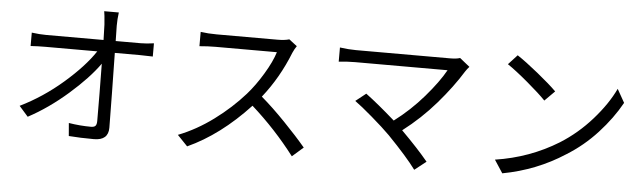

<svg xmlns="http://www.w3.org/2000/svg" viewBox="-50 -976 4070 1214"><g transform="rotate(5 1985.0 -369.0)"><path d="M656.2 -601.6H813.5Q852.5 -601.6 898.4 -608.4V-524.4Q851.6 -526.4 816.4 -526.4H657.2Q662.1 -257.8 664.1 -51.8Q664.1 28.3 573.2 28.3Q486.3 28.3 413.1 22.5L406.2 -59.6Q478.5 -47.9 546.9 -47.9Q568.4 -47.9 576.2 -57.1Q584 -66.4 584 -87.9Q584 -250 581.1 -451.2Q514.6 -357.4 393.1 -251Q271.5 -144.5 143.6 -76.2L86.9 -140.6Q230.5 -210.9 356 -319.8Q481.4 -428.7 545.9 -526.4H215.8Q169.9 -526.4 123 -523.4V-608.4Q173.8 -601.6 214.8 -601.6H579.1Q577.1 -668 576.2 -699.2Q571.3 -765.6 567.4 -783.2H660.2Q654.3 -740.2 654.3 -699.2Z M1749 -708 1799.8 -668.9Q1787.1 -651.4 1775.4 -625Q1710.9 -461.9 1607.4 -332Q1680.7 -269.5 1761.7 -185.5Q1842.8 -101.6 1899.4 -34.2L1829.1 27.3Q1706.1 -133.8 1553.7 -269.5Q1368.2 -70.3 1164.1 22.5L1099.6 -44.9Q1214.8 -89.8 1322.3 -169.4Q1429.7 -249 1511.7 -341.8Q1563.5 -400.4 1611.3 -480Q1659.2 -559.6 1677.7 -620.1H1288.1Q1240.2 -620.1 1186.5 -615.2V-706.1Q1234.4 -699.2 1288.1 -699.2H1673.8Q1720.7 -699.2 1749 -708Z M2835 -684.6 2898.4 -633.8Q2884.8 -619.1 2874 -602.5Q2811.5 -501 2717.8 -392.6Q2624 -284.2 2509.8 -197.3Q2618.2 -88.9 2680.7 -12.7L2607.4 44.9Q2551.8 -31.2 2427.7 -159.2Q2382.8 -204.1 2310.5 -266.1Q2238.3 -328.1 2198.2 -356.4L2263.7 -408.2Q2342.8 -349.6 2451.2 -253.9Q2552.7 -330.1 2636.2 -426.8Q2719.7 -523.4 2762.7 -600.6H2174.8Q2130.9 -600.6 2072.3 -594.7V-684.6Q2128.9 -676.8 2174.8 -676.8H2770.5Q2813.5 -676.8 2835 -684.6Z M3196.3 -733.4Q3250 -698.2 3330.1 -633.3Q3410.2 -568.4 3452.1 -526.4L3388.7 -462.9Q3349.6 -503.9 3271.5 -569.8Q3193.4 -635.7 3139.6 -671.9ZM3110.4 -63.5Q3329.1 -96.7 3510.7 -209Q3621.1 -278.3 3710 -378.9Q3798.8 -479.5 3844.7 -577.1L3892.6 -492.2Q3836.9 -391.6 3750.5 -297.4Q3664.1 -203.1 3556.6 -136.7Q3378.9 -21.5 3164.1 18.6Z"/></g></svg>

Font: GenYoGothic TW TTF Regular
Style: Regular
Weight: 400
Version: Version 1.300